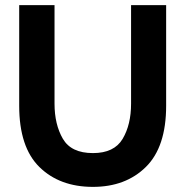

<svg xmlns="http://www.w3.org/2000/svg" viewBox="-20 -720 724 750"><path d="M55 -307V-700H193V-315Q193 -234 225.5 -178Q258 -122 343 -122Q426 -122 459 -177.5Q492 -233 492 -315V-700H629V-307Q629 -146 550 -68Q471 10 343 10Q213 10 134 -67.5Q55 -145 55 -307Z"/></svg>

Font: Be Vietnam
Style: Bold
Weight: 700
Designer: Gabriel Lam
Foundry: TypeRant
Version: Version 4.000